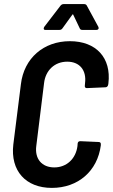

<svg xmlns="http://www.w3.org/2000/svg" viewBox="-20 -909 551 937"><path d="M201 -763H270C276 -763 281 -765 285 -771L332 -836C334 -840 337 -840 338 -836L369 -771C371 -765 376 -763 382 -763H451C460 -763 464 -770 460 -778L404 -881C402 -886 397 -889 391 -889H290C284 -889 279 -886 275 -881L196 -778C191 -770 193 -763 201 -763ZM233 8C361 8 456 -74 472 -200V-204C473 -211 469 -216 462 -216L372 -220C365 -220 360 -217 359 -209L358 -196C350 -134 305 -92 245 -92C184 -92 149 -134 157 -196L195 -503C202 -566 247 -608 308 -608C369 -608 403 -566 395 -503L394 -491C393 -483 397 -479 404 -479L495 -483C502 -483 507 -489 508 -496L509 -502C524 -627 449 -708 321 -708C193 -708 97 -625 82 -498L45 -204C30 -76 105 8 233 8Z"/></svg>

Font: Barlow Semi Condensed SemiBold
Style: Italic
Weight: 600
Width: 4
Italic angle: -7°
Designer: Jeremy Tribby
Foundry: Tribby Type
Version: Version 1.422;hotconv 1.0.109;makeotfexe 2.5.65596